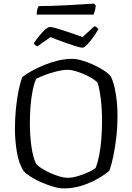

<svg xmlns="http://www.w3.org/2000/svg" viewBox="-20 -1047 735 1067"><path d="M334 0Q308 0 274.5 -10Q241 -20 208 -34.5Q175 -49 149 -66Q123 -83 111 -97Q85 -137 74 -201Q63 -265 63 -332Q63 -388 68.5 -443.5Q74 -499 83.5 -545Q93 -591 104 -619Q125 -635 156 -652.5Q187 -670 225 -685.5Q263 -701 302.5 -710.5Q342 -720 380 -720Q404 -720 435.5 -711Q467 -702 499.5 -687Q532 -672 558 -655Q584 -638 596 -622Q609 -595 617 -559.5Q625 -524 629 -484Q633 -444 633 -403Q633 -343 626.5 -285.5Q620 -228 610 -180Q600 -132 588 -99Q565 -78 525.5 -55Q486 -32 437 -16Q388 0 334 0ZM356 -59Q382 -59 413.5 -68.5Q445 -78 472 -90.5Q499 -103 511 -113Q522 -139 530.5 -180.5Q539 -222 543 -272.5Q547 -323 547 -376Q547 -439 540.5 -494Q534 -549 523 -586Q517 -595 498 -607.5Q479 -620 454 -631.5Q429 -643 402.5 -651Q376 -659 355 -659Q330 -659 297 -651Q264 -643 233 -631.5Q202 -620 181 -609Q169 -582 161 -541.5Q153 -501 149.5 -455Q146 -409 146 -364Q146 -296 154.5 -234Q163 -172 181 -136Q190 -125 211 -111.5Q232 -98 258.5 -86Q285 -74 310.5 -66.5Q336 -59 356 -59ZM437 -782Q427 -782 397 -791.5Q367 -801 329.5 -814.5Q292 -828 261 -841L187 -789Q183 -791 177 -795.5Q171 -800 168 -807Q181 -826 198 -847.5Q215 -869 231 -883Q247 -897 258 -897Q269 -897 299.5 -888Q330 -879 368 -866Q406 -853 439 -841L504 -901Q512 -900 518 -895Q524 -890 527 -886Q515 -864 497.5 -839.5Q480 -815 464 -798.5Q448 -782 437 -782ZM184 -966Q184 -985 188 -997Q192 -1009 196 -1013Q227 -1013 271.5 -1014.5Q316 -1016 362 -1018.5Q408 -1021 446 -1023.5Q484 -1026 501 -1027L512 -1018Q511 -1000 507 -986.5Q503 -973 500 -966Z"/></svg>

Font: Texturina 12pt ExtraLight
Style: Regular
Weight: 250
Designer: Guillermo Torres Carreño
Foundry: Omnibus-Type
Version: Version 1.002